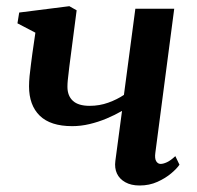

<svg xmlns="http://www.w3.org/2000/svg" viewBox="-20 -574 620 605"><path d="M221.5 -541.5 198.5 -364.5Q197.5 -354 196 -342.5Q194.5 -331 193.5 -320.5Q192.5 -310 192.5 -300.5Q192.5 -272 209.8 -256.2Q227 -240.5 262.5 -240.5Q293.5 -240.5 321.2 -250.5Q349 -260.5 370.5 -275L406.5 -546.5H529L469.5 -92.5Q467 -74.5 472.2 -66Q477.5 -57.5 486 -57.5Q494.5 -57.5 506 -62.8Q517.5 -68 532.5 -82L545.5 -55Q537.5 -43 519.5 -27.8Q501.5 -12.5 476 -1Q450.5 10.5 420 10.5Q393 10.5 374.8 0.2Q356.5 -10 348.5 -27.2Q340.5 -44.5 343.5 -67L364.5 -224.5Q342 -211.5 315.8 -200.5Q289.5 -189.5 262 -183Q234.5 -176.5 207.5 -176.5Q139 -176.5 105.2 -209.5Q71.5 -242.5 71.5 -302Q71.5 -316.5 73.2 -334.5Q75 -352.5 77.5 -371Q80 -389.5 82 -405.5L91.5 -471L35 -500.5L40.5 -534.5L198.5 -554.5Z"/></svg>

Font: Merriweather 48pt SemiBold
Style: Italic
Weight: 600
Italic angle: -7.8°
Designer: Eben Sorkin
Foundry: Eben Sorkin
Version: Version 2.101